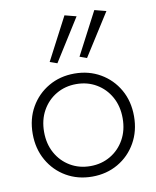

<svg xmlns="http://www.w3.org/2000/svg" viewBox="-84 -806 718 881"><g transform="rotate(-10 275.0 -365.5)"><path d="M207 -530 173 -542 277 -741 331 -727ZM345 -530 312 -542 416 -741 470 -727ZM39 -230Q39 -300 70 -354Q101 -408 154.5 -439Q208 -470 275 -470Q342 -470 395.5 -439Q449 -408 480 -354Q511 -300 511 -230Q511 -161 480 -106.5Q449 -52 395.5 -21Q342 10 275 10Q208 10 154.5 -21Q101 -52 70 -106.5Q39 -161 39 -230ZM92 -230Q92 -174 116 -131Q140 -88 181.5 -63.5Q223 -39 275 -39Q327 -39 368.5 -63.5Q410 -88 434 -131Q458 -174 458 -230Q458 -286 434 -329Q410 -372 368.5 -396.5Q327 -421 275 -421Q223 -421 181.5 -396.5Q140 -372 116 -329Q92 -286 92 -230Z"/></g></svg>

Font: Jost* Light
Style: Regular
Weight: 300
Version: Version 3.7